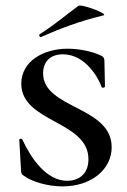

<svg xmlns="http://www.w3.org/2000/svg" viewBox="-20 -654 452 686"><path d="M127 -522C195 -552 260 -577 349 -599C372 -603 271 -641 260 -633C216 -601 175 -565 122 -532C118 -530 121 -519 127 -522ZM134 -392C134 -430 156 -460 205 -460C287 -460 334 -371 343 -343C345 -338 355 -341 355 -345L353 -438C352 -447 350 -452 337 -457C309 -470 263 -480 222 -480C135 -480 56 -435 56 -355C56 -216 296 -223 296 -85C296 -29 258 -8 220 -8C146 -8 91 -88 60 -155C58 -160 47 -159 49 -153L55 -47C55 -36 58 -30 64 -27C89 -7 147 12 203 12C308 12 379 -50 379 -128C379 -275 134 -265 134 -392Z"/></svg>

Font: Cormorant SC Semi
Style: Regular
Weight: 600
Designer: Christian Thalmann (Catharsis Fonts)
Version: Version 1.000;PS 001.000;hotconv 1.0.70;makeotf.lib2.5.58329